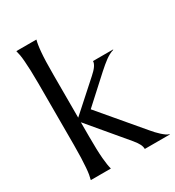

<svg xmlns="http://www.w3.org/2000/svg" viewBox="-176 -835 860 941"><g transform="rotate(-30 254.0 -365.0)"><path d="M75.2 -539.1Q75.2 -580.6 74 -611.6Q72.8 -642.6 71 -665Q69.3 -687.5 66.7 -702.6Q64 -717.8 61 -728V-730H173.8V-728Q170.9 -717.8 168.5 -702.6Q166 -687.5 164.1 -665Q162.1 -642.6 161.1 -611.6Q160.2 -580.6 160.2 -539.1V-295.9L319.8 -439Q361.8 -475.6 361.8 -500H475.1V-498Q462.4 -494.1 450.9 -488Q439.5 -481.9 428 -473.6Q416.5 -465.3 404.1 -454.8Q391.6 -444.3 377 -431.2L233.9 -300.8L430.2 -68.8Q439 -58.1 449.2 -47.1Q459.5 -36.1 469.7 -26.9Q480 -17.6 489.7 -10.7Q499.5 -3.9 507.8 -2V0H366.2Q366.2 -12.7 359.6 -26.4Q353 -40 335.9 -61L160.2 -270V-190.9Q160.2 -149.4 161.1 -118.4Q162.1 -87.4 164.1 -64.9Q166 -42.5 168.5 -27.3Q170.9 -12.2 173.8 -2V0H61V-2Q64 -12.2 66.7 -27.3Q69.3 -42.5 71 -64.9Q72.8 -87.4 74 -118.4Q75.2 -149.4 75.2 -190.9Z"/></g></svg>

Font: Marcellus
Style: Regular
Weight: 400
Designer: Astigmatic (AOETI)
Foundry: Astigmatic (AOETI)
Version: Version 1.000